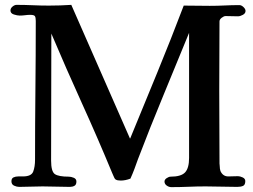

<svg xmlns="http://www.w3.org/2000/svg" viewBox="-20 -770 1040 789"><path d="M989 -725Q989 -733 980.5 -741Q972 -749 964 -749Q933 -749 903 -747.5Q873 -746 842 -746Q815 -746 788.5 -746.5Q762 -747 735 -747Q683 -610 627 -473.5Q571 -337 515 -201H514L273 -750Q228 -747 181 -747Q148 -747 114.5 -748.5Q81 -750 48 -750Q40 -750 31.5 -743Q23 -736 23 -727Q23 -715 37 -710.5Q51 -706 61 -706Q72 -706 83 -707.5Q94 -709 104 -709Q120 -709 123.5 -703.5Q127 -698 127 -684Q127 -542 125.5 -399.5Q124 -257 124 -114Q124 -85 116.5 -65Q109 -45 74 -45Q66 -45 55 -45Q44 -45 35.5 -41Q27 -37 27 -25Q27 -12 38 -7Q49 -2 59 -2Q83 -2 107 -3Q131 -4 155 -4Q183 -4 211 -3Q239 -2 267 -2Q278 -2 286 -6.5Q294 -11 294 -24Q294 -35 283 -39.5Q272 -44 263 -44Q221 -44 205.5 -54.5Q190 -65 190 -110Q190 -241 190.5 -371.5Q191 -502 191 -632Q252 -488 316.5 -346Q381 -204 441 -59Q443 -55 446.5 -46.5Q450 -38 453 -34Q458 -30 464 -29Q470 -28 476 -28Q495 -28 516 -36Q525 -56 532.5 -76Q540 -96 547 -116Q597 -247 650.5 -376Q704 -505 757 -635V-121Q757 -79 740.5 -61.5Q724 -44 681 -44Q674 -44 665 -38Q656 -32 656 -24Q656 -14 665 -7.5Q674 -1 684 -1Q719 -1 754.5 -2.5Q790 -4 825 -4Q857 -4 890 -3Q923 -2 955 -2Q969 -2 978.5 -6Q988 -10 988 -26Q988 -36 977 -41Q966 -46 958 -46Q948 -46 938 -45.5Q928 -45 918 -45Q896 -45 886 -67Q883 -76 883 -87Q882 -93 882 -98.5Q882 -104 882 -109Q882 -182 881.5 -254Q881 -326 881 -399Q881 -470 881.5 -540.5Q882 -611 882 -682Q882 -690 891 -697Q900 -704 907 -704Q920 -704 932.5 -703.5Q945 -703 958 -703Q967 -703 978 -709Q989 -715 989 -725Z"/></svg>

Font: UoqMunThenKhung
Style: Regular
Weight: 400
Designer: Font-Kai, 金井和夫, 宇文滿月
Foundry: Kazuo Kanai, Moonlit Owen
Version: Version 1.197